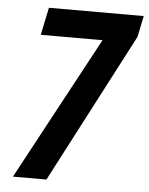

<svg xmlns="http://www.w3.org/2000/svg" viewBox="-52 -756 620 799"><g transform="rotate(5 258.0 -356.5)"><path d="M32 0 354 -598H96L120 -713H516L498 -625L172 0Z"/></g></svg>

Font: Noto Sans Condensed
Style: Bold Italic
Weight: 700
Width: 3
Italic angle: -12°
Designer: Monotype Design Team
Foundry: Monotype Imaging Inc.
Version: Version 2.013; ttfautohint (v1.8.4.7-5d5b)